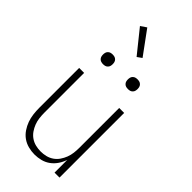

<svg xmlns="http://www.w3.org/2000/svg" viewBox="-296 -1021 1092 1092"><g transform="rotate(45 250.0 -474.5)"><path d="M237 8Q212 8 187 1.5Q162 -5 141.5 -19.5Q121 -34 106.5 -55.5Q92 -77 83.5 -100.5Q75 -124 72 -149.5Q69 -175 69 -200V-520H109V-200Q109 -179 111.5 -158Q114 -137 121.5 -117.5Q129 -98 141 -80.5Q153 -63 170.5 -51Q188 -39 208.5 -34Q229 -29 250 -29Q271 -29 291.5 -34Q312 -39 329.5 -51Q347 -63 359 -80.5Q371 -98 378.5 -117.5Q386 -137 388.5 -158Q391 -179 391 -200V-520H431V0H391V-102Q383 -78 368.5 -56.5Q354 -35 333.5 -20Q313 -5 288 1.5Q263 8 237 8ZM350 -631Q342 -631 334.5 -633Q327 -635 321 -641Q315 -647 313 -654.5Q311 -662 311 -670Q311 -678 313 -685.5Q315 -693 321 -699Q327 -705 334.5 -707Q342 -709 350 -709Q358 -709 365.5 -707Q373 -705 379 -699Q385 -693 387 -685.5Q389 -678 389 -670Q389 -662 387 -654.5Q385 -647 379 -641Q373 -635 365.5 -633Q358 -631 350 -631ZM150 -631Q142 -631 134.5 -633Q127 -635 121 -641Q115 -647 113 -654.5Q111 -662 111 -670Q111 -678 113 -685.5Q115 -693 121 -699Q127 -705 134.5 -707Q142 -709 150 -709Q158 -709 165.5 -707Q173 -705 179 -699Q185 -693 187 -685.5Q189 -678 189 -670Q189 -662 187 -654.5Q185 -647 179 -641Q173 -635 165.5 -633Q158 -631 150 -631ZM256 -795 145 -933 180 -957 284 -815Z"/></g></svg>

Font: Iosevka Curly Extralight
Style: Regular
Weight: 200
Monospace: yes
Designer: Belleve Invis
Foundry: Belleve Invis
Version: Version 22.1.2; ttfautohint (v1.8.4)